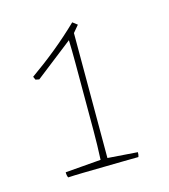

<svg xmlns="http://www.w3.org/2000/svg" viewBox="-71 -758 454 515"><g transform="rotate(-15 156.0 -500.5)"><path d="M57 -301Q54 -306 54 -316L153 -324Q155 -365 155 -404Q155 -443 155 -473Q155 -492 155 -524.5Q155 -557 155 -592.5Q155 -628 154 -656L50 -575L40 -577L36 -586Q73 -612 108 -640.5Q143 -669 175 -700L188 -690L172 -671V-324L255 -318Q255 -310 253 -305Q240 -305 213.5 -304.5Q187 -304 156.5 -303.5Q126 -303 99 -302.5Q72 -302 57 -301Z"/></g></svg>

Font: Labrada Thin
Style: Regular
Weight: 100
Designer: Mercedes Jáuregui
Foundry: Omnibus-Type Team
Version: Version 1.000; ttfautohint (v1.8.4.7-5d5b)